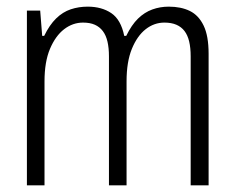

<svg xmlns="http://www.w3.org/2000/svg" viewBox="-20 -558 703 578"><path d="M61 0V-526H101L107 -450H113Q129 -483 149 -502.5Q169 -522 193 -530Q217 -538 244 -538Q286 -538 315 -518.5Q344 -499 354 -450H360Q376 -483 395.5 -502Q415 -521 438.5 -529.5Q462 -538 488 -538Q525 -538 551.5 -525Q578 -512 593 -481Q608 -450 608 -396V0H554V-388Q554 -414 549.5 -433Q545 -452 535.5 -464.5Q526 -477 511 -483.5Q496 -490 475 -490Q444 -490 418.5 -470Q393 -450 377 -411Q361 -372 361 -313V0H308V-388Q308 -414 303.5 -433Q299 -452 289.5 -464.5Q280 -477 265.5 -483.5Q251 -490 230 -490Q199 -490 173 -470Q147 -450 130.5 -411Q114 -372 114 -313V0Z"/></svg>

Font: Archivo Condensed ExtraLight
Style: Regular
Weight: 250
Width: 3
Designer: Hector Gatti
Foundry: Omnibus-Type
Version: Version 2.001